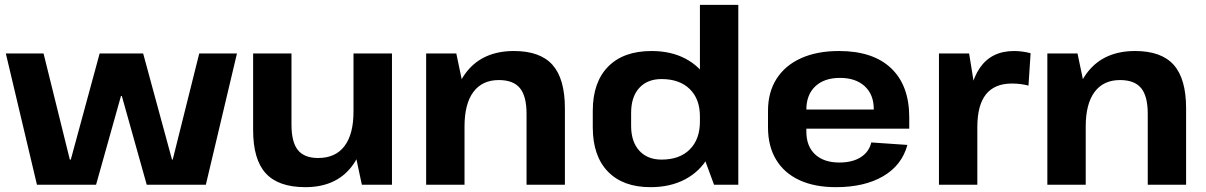

<svg xmlns="http://www.w3.org/2000/svg" viewBox="-20 -760 4963 790"><path d="M4 -540H159.2L267.3 -103.4H271.3L390 -540H569L687.7 -103.4H690.7L799.8 -540H955L827 0H583.7L481.3 -364.9H477.7L375.3 0H132Z M1179.3 -247.2Q1179.3 -175.5 1205.6 -142.7Q1231.9 -109.9 1288.9 -109.9Q1360.3 -109.9 1397.4 -158.8Q1434.5 -207.8 1434.5 -300.7L1491.3 -382.7V-312.6Q1491.3 -156.5 1425.8 -73.2Q1360.3 10.1 1236.4 10.1Q1125.7 10.1 1073.6 -46.8Q1021.5 -103.7 1021.5 -225V-540H1179.3ZM1592.8 0H1468.8L1434.5 -161.4V-540H1592.8Z M2146.5 -291.9Q2146.5 -364.5 2119.2 -397.5Q2092 -430.6 2032.5 -430.6Q1964.1 -430.6 1927.7 -381.6Q1891.3 -332.7 1891.3 -239.3L1834.5 -157.3V-227.4Q1834.5 -384 1902 -467Q1969.4 -550.1 2094.7 -550.1Q2202.6 -550.1 2253.4 -493Q2304.3 -435.9 2304.3 -314V0H2146.5ZM1733.4 -540H1857.5L1891.3 -378.6V0H1733.4Z M2656.6 10.1Q2543.3 10.1 2481.2 -54.1Q2419 -118.3 2419 -236.6V-303.4Q2419 -421.7 2482.2 -485.9Q2545.4 -550.1 2660.8 -550.1Q2741 -550.1 2800.6 -518.5Q2860.3 -487 2893.6 -429.2Q2927 -371.3 2927 -292.2V-250.7Q2927 -171.6 2893.4 -113Q2859.8 -54.5 2799.1 -22.2Q2738.4 10.1 2656.6 10.1ZM2701.9 -103.3Q2776.3 -103.3 2818.1 -145.1Q2859.9 -186.9 2859.9 -259.7V-280.8Q2859.9 -353 2817.8 -393.8Q2775.7 -434.7 2701.9 -434.7Q2643.4 -434.7 2610.1 -398Q2576.8 -361.3 2576.8 -295.4V-242Q2576.8 -177.2 2610.3 -140.2Q2643.9 -103.3 2701.9 -103.3ZM2859.9 -157.6V-740H3017.8V0H2917.9Z M3419.4 10.1Q3331.5 10.1 3268.9 -19Q3206.3 -48.1 3173.2 -103.3Q3140 -158.4 3140 -236.1V-303.9Q3140 -380.6 3175.2 -435.7Q3210.4 -490.9 3276 -520.5Q3341.6 -550.1 3432.1 -550.1Q3571.9 -550.1 3646.5 -479.3Q3721.2 -408.5 3721.2 -276.9V-230.5H3268.8V-309.4H3596.5L3575.2 -279.1V-311Q3575.2 -371 3538 -405.2Q3500.7 -439.5 3436.2 -439.5Q3371.3 -439.5 3334.5 -404.7Q3297.8 -370 3297.8 -308.5V-218.8Q3297.8 -158.3 3333.8 -124.8Q3369.8 -91.3 3433.3 -91.3Q3487.7 -91.3 3521.9 -113.3Q3556.1 -135.3 3565 -173.9L3713.6 -163.7Q3690.9 -80 3614 -35Q3537 10.1 3419.4 10.1Z M3843.4 -540H3967.5L4001.3 -331.1V0H3843.4ZM3963.9 -277.7Q3963.9 -412.2 4011.9 -481.1Q4059.8 -550.1 4152.4 -550.1Q4168.9 -550.1 4186.2 -547.8Q4203.4 -545.6 4220.5 -541.1L4211.8 -407.8Q4179.2 -416.3 4143.7 -416.3Q4072.4 -416.3 4036.8 -371.8Q4001.3 -327.2 4001.3 -236.6Z M4702.5 -291.9Q4702.5 -364.5 4675.2 -397.5Q4648 -430.6 4588.5 -430.6Q4520.1 -430.6 4483.7 -381.6Q4447.3 -332.7 4447.3 -239.3L4390.5 -157.3V-227.4Q4390.5 -384 4458 -467Q4525.4 -550.1 4650.7 -550.1Q4758.6 -550.1 4809.4 -493Q4860.3 -435.9 4860.3 -314V0H4702.5ZM4289.4 -540H4413.5L4447.3 -378.6V0H4289.4Z"/></svg>

Font: Pathway Extreme 8pt Thin
Style: Regular
Weight: 100
Designer: Eduardo Rodriguez Tunni
Foundry: Eduardo Rodriguez Tunni
Version: Version 1.000